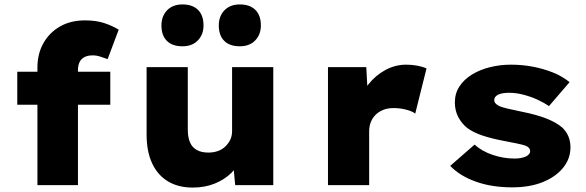

<svg xmlns="http://www.w3.org/2000/svg" viewBox="-20 -836 2646 867"><path d="M149 0V-531Q149 -593 176 -641Q203 -689 251 -716.5Q299 -744 364 -744Q413 -744 450 -732Q487 -720 516 -702L466 -569Q452 -574 434 -580Q416 -586 399 -586Q376 -586 361 -578Q346 -570 339 -555Q332 -540 332 -519V0H241Q209 0 186 0Q163 0 149 0ZM58 -363V-512H478V-363Z M850 11Q785 11 738.5 -17Q692 -45 667 -98.5Q642 -152 642 -228V-533H828V-251Q828 -216 838 -193Q848 -170 869 -158.5Q890 -147 921 -147Q943 -147 962.5 -153.5Q982 -160 996.5 -173.5Q1011 -187 1019.5 -204.5Q1028 -222 1028 -244V-533H1214V0H1042L1032 -108L1067 -120Q1056 -86 1025 -55.5Q994 -25 949.5 -7Q905 11 850 11ZM1063 -627Q1017 -627 992.5 -651.5Q968 -676 968 -721Q968 -763 993.5 -789.5Q1019 -816 1063 -816Q1108 -816 1133 -791.5Q1158 -767 1158 -721Q1158 -680 1132.5 -653.5Q1107 -627 1063 -627ZM804 -627Q758 -627 733.5 -651.5Q709 -676 709 -721Q709 -763 734.5 -789.5Q760 -816 804 -816Q849 -816 874 -791.5Q899 -767 899 -721Q899 -680 873.5 -653.5Q848 -627 804 -627Z M1461 0V-533H1634L1644 -348L1597 -364Q1611 -414 1643.5 -455Q1676 -496 1720.5 -520Q1765 -544 1814 -544Q1840 -544 1864 -539.5Q1888 -535 1906 -527L1855 -323Q1841 -334 1813.5 -341Q1786 -348 1757 -348Q1730 -348 1709.5 -339.5Q1689 -331 1675 -316.5Q1661 -302 1654 -283.5Q1647 -265 1647 -243V0Z M2293 10Q2200 10 2128 -16Q2056 -42 2013 -87L2123 -183Q2156 -153 2205 -136.5Q2254 -120 2304 -120Q2319 -120 2332 -122.5Q2345 -125 2354 -129Q2363 -133 2368.5 -139.5Q2374 -146 2374 -154Q2374 -169 2354 -178Q2339 -183 2312.5 -188.5Q2286 -194 2254 -200Q2201 -210 2160 -223.5Q2119 -237 2090 -258Q2064 -279 2049 -308Q2034 -337 2034 -374Q2034 -414 2054.5 -445.5Q2075 -477 2110.5 -499Q2146 -521 2192 -532.5Q2238 -544 2287 -544Q2338 -544 2385.5 -535Q2433 -526 2476 -509Q2519 -492 2552 -465L2459 -357Q2437 -372 2408 -385.5Q2379 -399 2345 -408Q2311 -417 2279 -417Q2264 -417 2251.5 -415Q2239 -413 2230.5 -409Q2222 -405 2217 -399Q2212 -393 2212 -386Q2211 -377 2216 -371Q2221 -365 2229 -360Q2243 -352 2270 -346Q2297 -340 2339 -331Q2404 -318 2448 -300.5Q2492 -283 2519 -260Q2537 -243 2546.5 -220.5Q2556 -198 2556 -171Q2556 -119 2522.5 -78Q2489 -37 2430.5 -13.5Q2372 10 2293 10Z"/></svg>

Font: Lexend Exa ExtraBold
Style: Regular
Weight: 800
Designer: Bonnie Shaver-Troup, Thomas Jockin
Foundry: Lexend
Version: Version 1.007